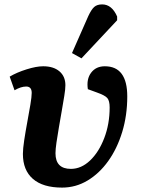

<svg xmlns="http://www.w3.org/2000/svg" viewBox="-20 -838 654 872"><path d="M262 14Q175 14 129.5 -25.5Q84 -65 84 -139Q84 -162 90 -201.5Q96 -241 104 -284Q112 -327 118 -363Q124 -399 124 -416Q124 -445 99 -445Q75 -445 46 -428L24 -490Q56 -509 100.5 -523Q145 -537 176 -537Q223 -537 250 -514Q277 -491 277 -451Q277 -433 272 -402.5Q267 -372 260.5 -334.5Q254 -297 247.5 -259.5Q241 -222 236.5 -191Q232 -160 232 -142Q232 -71 302 -71Q349 -71 389 -109Q429 -147 453.5 -211Q478 -275 478 -350Q478 -380 467.5 -392.5Q457 -405 420 -418L379 -433Q372 -479 394 -508Q416 -537 456 -537Q558 -537 558 -400Q558 -314 535 -238.5Q512 -163 471.5 -106.5Q431 -50 377.5 -18Q324 14 262 14ZM350 -573 307 -597 381 -765Q395 -795 408 -806.5Q421 -818 444 -818Q488 -818 512 -763V-746Z"/></svg>

Font: Literata 7pt
Style: Bold Italic
Weight: 700
Italic angle: -2°
Designer: Latin by Veronika Burian and Jose Scaglione. Greek by Irene Vlachou. Cyrillic by Vera Evstafieva
Foundry: TypeTogether
Version: Version 3.002